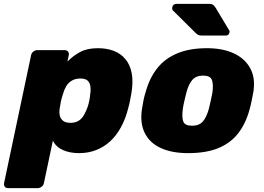

<svg xmlns="http://www.w3.org/2000/svg" viewBox="-66 -778 1357 988"><path d="M-25 190Q-36 190 -41.5 182.5Q-47 175 -45 164L94 -494Q96 -505 105.5 -512.5Q115 -520 126 -520H267Q278 -520 284 -512.5Q290 -505 288 -494L281 -461Q310 -491 346.5 -510.5Q383 -530 437 -530Q484 -530 520 -516Q556 -502 580 -473Q604 -444 612 -400Q620 -356 610 -297Q606 -276 603 -260Q600 -244 594 -222Q580 -166 556 -122.5Q532 -79 500 -50Q468 -21 428 -5.5Q388 10 341 10Q294 10 258.5 -5.5Q223 -21 206 -54L160 164Q158 175 148.5 182.5Q139 190 129 190ZM296 -146Q322 -146 338.5 -156.5Q355 -167 366 -186Q377 -205 385 -228Q390 -243 393.5 -260Q397 -277 398 -292Q402 -316 399 -334.5Q396 -353 384.5 -363.5Q373 -374 347 -374Q322 -374 303.5 -363Q285 -352 274.5 -334Q264 -316 258 -294Q251 -273 247.5 -256.5Q244 -240 241 -219Q238 -198 242 -182Q246 -166 259 -156Q272 -146 296 -146Z M902 10Q819 10 762 -16Q705 -42 679.5 -92.5Q654 -143 664 -214Q667 -235 672 -260Q677 -285 684 -306Q704 -378 744 -428Q784 -478 847.5 -504Q911 -530 999 -530Q1079 -530 1136 -504Q1193 -478 1221 -428Q1249 -378 1238 -306Q1234 -285 1229 -260Q1224 -235 1218 -214Q1199 -143 1160 -92.5Q1121 -42 1058 -16Q995 10 902 10ZM922 -131Q959 -131 978 -153Q997 -175 1009 -219Q1013 -234 1018.5 -260Q1024 -286 1027 -301Q1033 -344 1024.5 -366.5Q1016 -389 979 -389Q943 -389 923.5 -366.5Q904 -344 893 -301Q889 -286 883 -260Q877 -234 875 -219Q869 -175 877 -153Q885 -131 922 -131ZM974 -595Q959 -595 952 -599.5Q945 -604 938 -611L823 -725Q819 -731 820 -738Q823 -758 843 -758H1010Q1022 -758 1028.5 -754.5Q1035 -751 1043 -739L1112 -624Q1117 -619 1115 -611Q1111 -595 1096 -595Z"/></svg>

Font: Rubik ExtraBold
Style: Italic
Weight: 800
Italic angle: -12°
Designer: Hubert and Fischer
Foundry: Hubert and Fischer
Version: Version 2.300;gftools[0.9.30]